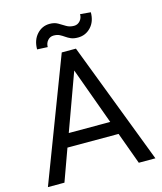

<svg xmlns="http://www.w3.org/2000/svg" viewBox="-129 -986 910 1079"><g transform="rotate(-15 326.0 -446.0)"><path d="M543 0 475.1 -186H177.7L110.4 0H14.2L285.2 -710.9H367.7L639.6 0ZM206.1 -263.2H447.3L326.7 -594.7ZM440.4 -892.1 501.5 -886.7Q501.5 -833 470.9 -800.5Q440.4 -768.1 396 -768.1Q371.1 -768.1 355 -775.1Q338.9 -782.2 326.2 -791.3Q313.5 -800.3 299.6 -807.4Q285.6 -814.5 265.1 -814.5Q244.6 -814.5 230.7 -798.8Q216.8 -783.2 216.8 -760.3L155.8 -763.2Q155.8 -816.9 186 -850.3Q216.3 -883.8 260.7 -883.8Q288.6 -883.8 308.1 -872.3Q327.6 -860.8 346.7 -849.1Q365.7 -837.4 391.6 -837.4Q412.1 -837.4 426.3 -853.3Q440.4 -869.1 440.4 -892.1Z"/></g></svg>

Font: Vazirmatn RD
Style: Regular
Weight: 400
Designer: Saber Rastikerdar
Foundry: Saber Rastikerdar
Version: Version 32.102